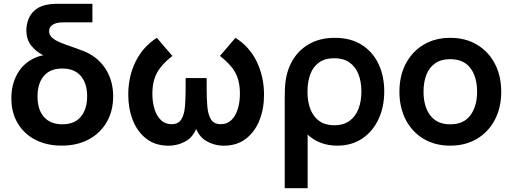

<svg xmlns="http://www.w3.org/2000/svg" viewBox="-20 -755 2710 1015"><path d="M306.2 14.8Q226.6 14.8 166.6 -16.3Q106.6 -47.5 73.3 -103.9Q40 -160.2 40 -235.8Q40 -308.8 72 -365.3Q104 -421.8 164.2 -449.1Q224.5 -476.4 308.7 -461.2V-504.8Q390 -504.8 450.6 -471.7Q511.2 -438.6 544.7 -380Q578.2 -321.5 578.2 -245.5Q578.2 -168.9 544.5 -110.2Q510.8 -51.4 449.7 -18.3Q388.6 14.8 306.2 14.8ZM309.5 -98Q374.8 -98 407.7 -138.4Q440.7 -178.8 440.7 -245.8Q440.7 -314.1 407.1 -353.5Q373.5 -392.8 309.5 -392.8Q244.5 -392.8 211.4 -353.1Q178.3 -313.4 178.3 -245.5Q178.3 -175.5 212.3 -136.8Q246.2 -98 309.5 -98ZM383 -403.8Q342.9 -414.8 297.3 -427.9Q251.7 -441.1 211 -461.4Q170.4 -481.8 144.9 -514.3Q119.3 -546.8 119.3 -596Q119.3 -623 129.9 -652.1Q140.4 -681.2 167 -703.5Q193.7 -725.8 241.5 -732.3Q254.5 -734.3 268 -734.7Q281.6 -735 305.2 -735H468.5V-637H332.5Q316.1 -637 303 -636.4Q289.8 -635.8 278.5 -632.8Q261.7 -628.1 250.6 -617.9Q239.5 -607.7 239.5 -590.2Q239.5 -569.9 255.7 -555.7Q271.9 -541.5 298.9 -530.2Q325.9 -519 359.4 -507.8Q392.8 -496.6 426.8 -482.7Z M870.5 15.2Q801.1 15.2 753.7 -21.6Q706.2 -58.3 682.1 -119.6Q658 -180.9 658 -255Q658 -350.8 697 -429.8Q736.1 -508.9 809.2 -555L891.2 -459.3Q835.7 -416.6 810.6 -371.2Q785.5 -325.8 785.5 -259.8Q785.5 -213.9 797.2 -177.3Q808.8 -140.8 831.3 -119.6Q853.8 -98.5 886.5 -98.5Q922.7 -98.5 938.4 -123.6Q954.1 -148.8 957.7 -191Q961.3 -233.3 961.3 -285.2V-342.3H1072.5V-285.2Q1072.5 -232.3 1076.3 -190Q1080.1 -147.8 1095.8 -123.1Q1111.5 -98.5 1147.3 -98.5Q1181.1 -98.5 1203.5 -120.4Q1225.9 -142.2 1237.1 -178.8Q1248.3 -215.4 1248.3 -259.8Q1248.3 -328.2 1222.8 -373.1Q1197.2 -418 1142.7 -459.3L1224.7 -555Q1299.3 -508.3 1337.6 -428.4Q1375.8 -348.4 1375.8 -254.2Q1375.8 -179.1 1351.2 -118Q1326.6 -56.9 1279.2 -20.9Q1231.8 15.2 1163.5 15.2Q1113.2 15.2 1069.8 -10.1Q1026.4 -35.4 1007.7 -99H1026.2Q1007.9 -35.4 964.5 -10.1Q921.1 15.2 870.5 15.2Z M1485.2 240V-231.8Q1485.2 -258.8 1486.1 -285.1Q1487.1 -311.4 1491.3 -336.2Q1502.1 -400.9 1535.8 -450.3Q1569.6 -499.7 1623.8 -527.3Q1678 -555 1750 -555Q1833.7 -555 1892.1 -518.1Q1950.5 -481.2 1980.9 -417.1Q2011.3 -353 2011.3 -271.8Q2011.3 -189.6 1980.8 -124.6Q1950.2 -59.7 1894.5 -22.3Q1838.8 15 1762.7 15Q1714.1 15 1673.5 -1Q1632.8 -17.1 1606.3 -43.8V240ZM1747.2 -92.8Q1795.1 -92.8 1826.9 -115.5Q1858.8 -138.1 1874.6 -178.3Q1890.5 -218.6 1890.5 -271Q1890.5 -324.2 1874.5 -363.7Q1858.6 -403.2 1826.8 -425.2Q1795 -447.2 1747.2 -447.2Q1698.3 -447.2 1666.9 -425Q1635.5 -402.8 1620.5 -362.8Q1605.5 -322.9 1605.5 -270.3Q1605.5 -216.6 1621.3 -176.7Q1637.1 -136.8 1668.5 -114.8Q1699.9 -92.8 1747.2 -92.8Z M2360.2 15Q2278.9 15 2218.5 -21.5Q2158.1 -58 2124.8 -122.3Q2091.5 -186.6 2091.5 -270.2Q2091.5 -354.8 2125.5 -419Q2159.5 -483.2 2220 -519.1Q2280.4 -555 2360.2 -555Q2441.5 -555 2502.1 -518.5Q2562.8 -482.1 2596.2 -417.9Q2629.7 -353.7 2629.7 -270.2Q2629.7 -185.9 2596 -121.7Q2562.2 -57.4 2501.6 -21.2Q2440.9 15 2360.2 15ZM2360.2 -97.8Q2431.8 -97.8 2467 -146Q2502.2 -194.2 2502.2 -270.2Q2502.2 -348.6 2466.5 -395.4Q2430.8 -442.2 2360.2 -442.2Q2311.7 -442.2 2280.5 -420.3Q2249.2 -398.5 2234.1 -359.8Q2219 -321.2 2219 -270.2Q2219 -191.4 2254.8 -144.6Q2290.7 -97.8 2360.2 -97.8Z"/></svg>

Font: Manrope ExtraLight
Style: Regular
Weight: 200
Designer: Mikhail Sharanda
Foundry: Mikhail Sharanda
Version: Version 4.505